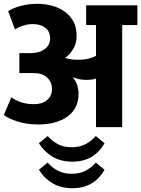

<svg xmlns="http://www.w3.org/2000/svg" viewBox="-20 -670 744 1012"><path d="M23 -611Q52 -630 93.5 -640Q135 -650 177 -650Q216 -650 253.5 -640Q291 -630 320 -609.5Q349 -589 366.5 -557.5Q384 -526 384 -482Q384 -439 364 -408.5Q344 -378 323 -365Q334 -361 351 -358Q368 -355 390 -355Q423 -355 447.5 -361Q472 -367 486 -376V-538H434V-642H704V-538H624V0H486V-257Q481 -253 466 -251Q451 -249 433 -249Q399 -249 368 -262L366 -259Q379 -245 386.5 -222.5Q394 -200 394 -176Q394 -98 336 -56Q278 -14 181 -14Q123 -14 74.5 -29Q26 -44 0 -64L40 -157Q63 -140 92.5 -130.5Q122 -121 158 -121Q203 -121 228.5 -143Q254 -165 254 -200Q254 -238 228 -261.5Q202 -285 156 -285H82V-390H143Q187 -390 215.5 -411Q244 -432 244 -467Q244 -505 218.5 -524Q193 -543 155 -543Q103 -543 59 -515ZM361 182Q301 182 257 156Q213 130 185 85L231 47Q254 73 284.5 89.5Q315 106 358 106Q401 106 431.5 89.5Q462 73 485 47L531 85Q505 131 463 156.5Q421 182 361 182ZM361 322Q301 322 257 296Q213 270 185 225L231 187Q254 213 284.5 229.5Q315 246 358 246Q401 246 431.5 229.5Q462 213 485 187L531 225Q505 271 463 296.5Q421 322 361 322Z"/></svg>

Font: Ek Mukta ExtraBold
Style: Regular
Weight: 800
Designer: Girish Dalvi and Yashodeep Gholap
Foundry: Ek Type
Version: Version 2.538;PS 1.002;hotconv 16.6.51;makeotf.lib2.5.65220;